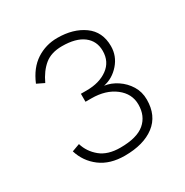

<svg xmlns="http://www.w3.org/2000/svg" viewBox="-123 -593 684 708"><g transform="rotate(-30 219.0 -239.5)"><path d="M212 11Q149 11 108.5 -19.5Q68 -50 53 -99L86 -111Q97 -74 128 -48.5Q159 -23 212 -23Q283 -23 316 -51Q349 -79 349 -128Q349 -174 310 -204Q271 -234 210 -234H185V-268H210Q264 -268 299 -293.5Q334 -319 334 -365Q334 -407 302.5 -431Q271 -455 212 -455Q166 -455 138 -432Q110 -409 91 -368L60 -383Q83 -438 123 -464Q163 -490 212 -490Q280 -490 324.5 -458Q369 -426 369 -365Q369 -323 341 -291Q313 -259 274 -251Q302 -247 327.5 -230Q353 -213 369 -187Q385 -161 385 -128Q385 -60 338.5 -24.5Q292 11 212 11Z"/></g></svg>

Font: Zen Kaku Gothic Antique Light
Style: Regular
Weight: 300
Designer: Yoshimichi Ohira
Foundry: Positype
Version: Version 1.001